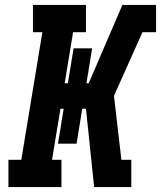

<svg xmlns="http://www.w3.org/2000/svg" viewBox="-20 -755 650 775"><path d="M14 0V-110H66L151 -625H113V-735H327V-625H275L241 -419H254L277 -560H352L329 -419H338L474 -735H610V-625H555L440 -368L470 -110H510V0H360L327 -316H312L289 -175H214L237 -316H224L190 -110H228V0Z"/></svg>

Font: Iosevka Etoile Extrabold
Style: Italic
Weight: 800
Italic angle: -9°
Designer: Belleve Invis
Foundry: Belleve Invis
Version: Version 22.1.2; ttfautohint (v1.8.4)